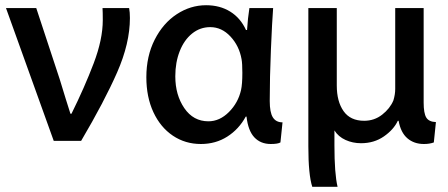

<svg xmlns="http://www.w3.org/2000/svg" viewBox="-20 -519 1717 736"><path d="M232 -140 250 -83H254Q304 -184 339 -276Q374 -368 374 -442Q374 -473 373 -488H475Q478 -472 478 -450Q478 -353 429 -241.5Q380 -130 291 21H186L3 -488H119L209 -215Q231 -143 232 -140Z M1014 -132Q1014 -88 1026 -69Q1038 -50 1063 -50L1055 27Q1045 33 1018 33Q979 33 955 7.5Q931 -18 925 -72H922Q896 -24 851.5 4.5Q807 33 750 33Q690 33 642.5 1Q595 -31 568 -89Q541 -147 541 -223Q541 -304 573 -367Q605 -430 657.5 -464.5Q710 -499 770 -499Q823 -499 862.5 -474.5Q902 -450 923 -404H927Q930 -450 936 -488H1027Q1023 -436 1018.5 -328.5Q1014 -221 1014 -132ZM779 -54Q822 -54 857.5 -89.5Q893 -125 904 -174Q909 -196 909 -240Q909 -276 906 -292Q897 -343 863.5 -379Q830 -415 786 -415Q747 -415 716.5 -390.5Q686 -366 669 -323Q652 -280 652 -227V-226Q652 -155 686.5 -104.5Q721 -54 779 -54Z M1364 30Q1332 30 1304.5 17.5Q1277 5 1262 -19V38Q1262 147 1274 197H1177Q1162 151 1162 42V-488H1271V-191Q1271 -130 1297 -93Q1323 -56 1376 -56Q1415 -56 1445 -79.5Q1475 -103 1488 -134Q1495 -157 1495 -178V-488H1604V-126Q1604 -85 1614 -68.5Q1624 -52 1651 -51L1643 27Q1627 33 1605 33Q1567 33 1541.5 11Q1516 -11 1508 -56H1505Q1489 -22 1451.5 4Q1414 30 1364 30Z"/></svg>

Font: Gmarket Sans TTF Medium
Style: Regular
Weight: 500
Designer: Creative Director : Sungho Lee; Art Director : Kiwoong Choi; Project Manager : Sori Yang, Jongwook Yoon; Font Designer :
Foundry: Sandoll Inc.
Version: Version 1.000;hotconv 1.0.109;makeotfexe 2.5.65596